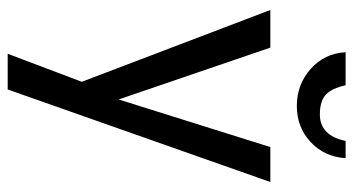

<svg xmlns="http://www.w3.org/2000/svg" viewBox="-230 -490 920 500"><g transform="rotate(90 230.0 -240.0)"><path d="M454 -484 213 200H120L193 7L6 -484H104L239 -89L363 -484ZM392 -680Q388 -624 349.5 -588.5Q311 -553 256 -553Q200 -553 159.5 -589Q119 -625 116 -680H202Q210 -644 226.5 -628.5Q243 -613 278 -613Q333 -613 347 -680Z"/></g></svg>

Font: Play
Style: Regular
Weight: 400
Designer: Jonas Hecksher
Foundry: Jonas Hecksher, Playtypeª, e-types AS
Version: Version 1.002